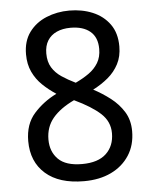

<svg xmlns="http://www.w3.org/2000/svg" viewBox="-53 -769 656 824"><g transform="rotate(-5 275.5 -357.5)"><path d="M276 10Q169 10 110.5 -41.5Q52 -93 52 -182Q52 -255 92.5 -300.5Q133 -346 190 -374Q158 -395 132 -420Q106 -445 90.5 -478Q75 -511 75 -554Q75 -611 103 -649Q131 -687 177 -706Q223 -725 276 -725Q331 -725 376.5 -706Q422 -687 449.5 -649Q477 -611 477 -553Q477 -510 460 -477.5Q443 -445 414.5 -421Q386 -397 349 -378Q387 -358 421.5 -331.5Q456 -305 478 -269.5Q500 -234 500 -186Q500 -126 471.5 -82Q443 -38 393 -14Q343 10 276 10ZM274 -64Q343 -64 378 -97Q413 -130 413 -185Q413 -235 375 -270Q337 -305 263 -340Q202 -311 170.5 -273Q139 -235 139 -181Q139 -129 171.5 -96.5Q204 -64 274 -64ZM277 -414Q309 -429 334.5 -447Q360 -465 375 -490Q390 -515 390 -550Q390 -600 359.5 -625.5Q329 -651 275 -651Q241 -651 215.5 -639.5Q190 -628 176 -605.5Q162 -583 162 -550Q162 -514 177 -489.5Q192 -465 218 -447.5Q244 -430 277 -414Z"/></g></svg>

Font: ltamil25
Style: Book
Weight: 400
Designer: Jelle Bosma - Monotype Design Team
Foundry: Monotype Imaging Inc.
Version: Version 2.003